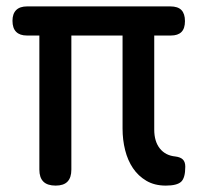

<svg xmlns="http://www.w3.org/2000/svg" viewBox="-20 -570 640 600"><path d="M498 10Q463 10 437.5 -5Q412 -20 395.5 -44.5Q379 -69 371 -101Q363 -133 363 -168V-459H203V-40Q203 -15 191 -2.5Q179 10 154 10Q128 10 115.5 -2.5Q103 -15 103 -40V-459H64Q42 -459 30.5 -470.5Q19 -482 19 -505Q19 -527 30.5 -538.5Q42 -550 65 -550H512Q536 -550 547 -538.5Q558 -527 558 -504Q558 -481 547 -470Q536 -459 514 -459H462V-165Q462 -128 479.5 -106Q497 -84 528 -81Q544 -79 551.5 -71.5Q559 -64 559 -49Q559 -14 546 -2Q533 10 498 10Z"/></svg>

Font: Maple Mono NL Medium
Style: Regular
Weight: 500
Monospace: yes
Designer: subframe7536
Version: Version 7.000